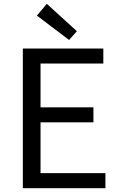

<svg xmlns="http://www.w3.org/2000/svg" viewBox="-20 -989 628 1009"><path d="M100 0H534V-79H193V-346H471V-425H193V-655H523V-734H100ZM343 -779 384 -825 226 -969 174 -907Z"/></svg>

Font: Microsoft YaHei
Style: Regular
Weight: 400
Designer: Ryoko NISHIZUKA 西塚涼子 (kana, bopomofo & ideographs); Paul D. Hunt (Latin, Greek & Cyrillic); Sandoll Communications 산돌커뮤니
Foundry: Adobe
Version: Version 2.001;hotconv 1.0.111;makeotfexe 2.5.65597